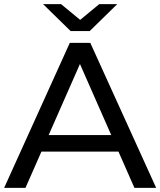

<svg xmlns="http://www.w3.org/2000/svg" viewBox="-21 -907 774 927"><path d="M733 0H628L551 -175H179L102 0H-1L316 -700H415ZM516 -255 365 -598 214 -255ZM412 -757H320L187 -887H274L366 -811L458 -887H545Z"/></svg>

Font: Argentum Novus
Style: Regular
Weight: 400
Designer: Julieta Ulanovsky
Foundry: Julieta Ulanovsky
Version: Version 7.20;July 27, 2021;FontCreator 13.0.0.2683 64-bit